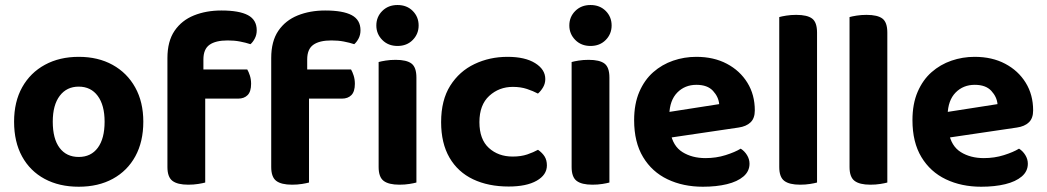

<svg xmlns="http://www.w3.org/2000/svg" viewBox="-20 -718 4110 754"><path d="M542.8 -240.1Q542.8 -161.6 511.5 -104.3Q480.2 -47.1 423.2 -15.9Q366.2 15.3 289.2 15.3Q212.5 15.3 155.3 -15.5Q98.2 -46.2 66.7 -103.5Q35.3 -160.8 35.3 -240.1Q35.3 -318.5 67.2 -375.5Q99.2 -432.5 156.4 -463.6Q213.6 -494.8 289.4 -494.8Q365.3 -494.8 422.2 -463.3Q479.2 -431.8 511 -374.6Q542.8 -317.4 542.8 -240.1ZM289 -377.8Q241.9 -377.8 214.6 -341.7Q187.2 -305.6 187.2 -240.1Q187.2 -172.8 214.1 -137.2Q241 -101.6 289.2 -101.6Q337.4 -101.6 364.1 -137.7Q390.8 -173.8 390.8 -240.1Q390.8 -304.9 363.8 -341.4Q336.8 -377.8 289 -377.8Z M756.5 -330.7V-445.1H951Q956.3 -436.6 961.2 -421.6Q966.1 -406.6 966.1 -388.8Q966.1 -358.4 952.4 -344.5Q938.7 -330.7 915.3 -330.7ZM778.8 -484.6V-348.6H637.5V-490.1Q637.5 -555.9 665.5 -597Q693.4 -638 741.5 -657.4Q789.6 -676.8 849.4 -676.8Q919.4 -676.8 953.8 -658.4Q988.2 -640 988.2 -599Q988.2 -581.2 980.6 -566.8Q973.1 -552.5 963.6 -544.5Q944.8 -550.7 922.7 -554.9Q900.7 -559.2 874.2 -559.2Q826.8 -559.2 802.8 -542.1Q778.8 -525.1 778.8 -484.6ZM637.5 -378.1H785.9V-1.2Q776.4 1.5 758.4 4.4Q740.4 7.3 719.3 7.3Q677 7.3 657.3 -7.7Q637.5 -22.6 637.5 -62.2ZM1164 -330.7V-445.1H1358.6Q1363.8 -436.6 1368.7 -421.6Q1373.6 -406.6 1373.6 -388.8Q1373.6 -358.4 1359.9 -344.5Q1346.2 -330.7 1322.9 -330.7ZM1186.4 -484.6V-348.6H1045.1V-490.1Q1045.1 -555.9 1073 -597Q1101 -638 1149.1 -657.4Q1197.2 -676.8 1257 -676.8Q1326.9 -676.8 1361.3 -658.4Q1395.7 -640 1395.7 -599Q1395.7 -581.2 1388.2 -566.8Q1380.6 -552.5 1371.1 -544.5Q1352.4 -550.7 1330.3 -554.9Q1308.2 -559.2 1281.7 -559.2Q1234.4 -559.2 1210.4 -542.1Q1186.4 -525.1 1186.4 -484.6ZM1045.1 -378.1H1193.5V-1.2Q1183.9 1.5 1165.9 4.4Q1148 7.3 1126.8 7.3Q1084.6 7.3 1064.8 -7.7Q1045.1 -22.6 1045.1 -62.2ZM1457.9 -617.9Q1457.9 -651.8 1481.3 -675Q1504.6 -698.3 1541.1 -698.3Q1577.8 -698.3 1600.9 -675Q1624 -651.8 1624 -617.9Q1624 -584.7 1600.9 -561.1Q1577.8 -537.5 1541.1 -537.5Q1504.6 -537.5 1481.3 -561.1Q1457.9 -584.7 1457.9 -617.9ZM1466.9 -264H1615.3V-1.2Q1605.7 1.5 1587.7 4.4Q1569.8 7.3 1548.6 7.3Q1506.4 7.3 1486.6 -7.7Q1466.9 -22.6 1466.9 -62.2ZM1615.3 -187H1466.9V-474.4Q1476.4 -477.2 1494.5 -480.1Q1512.6 -483 1533.8 -483Q1576.8 -483 1596 -468.4Q1615.3 -453.8 1615.3 -413.3Z M1994.1 -376.8Q1939.8 -376.8 1901.3 -341.5Q1862.7 -306.1 1862.7 -238.4Q1862.7 -170.8 1899.8 -137Q1936.8 -103.2 1993.4 -103.2Q2026.2 -103.2 2050.8 -111.6Q2075.4 -120.1 2092.8 -129.8Q2109.9 -117.7 2118.8 -103.4Q2127.7 -89 2127.7 -68.4Q2127.7 -31.3 2087.7 -8.4Q2047.8 14.5 1977.4 14.5Q1897.8 14.5 1837.9 -13.9Q1778.1 -42.3 1745.2 -98.9Q1712.3 -155.6 1712.3 -238.4Q1712.3 -324.7 1748.1 -381.5Q1783.9 -438.2 1843.4 -466.5Q1902.8 -494.8 1973.1 -494.8Q2042 -494.8 2081.7 -470Q2121.4 -445.2 2121.4 -407.5Q2121.4 -390.2 2112.9 -375.5Q2104.4 -360.8 2092.6 -350.5Q2074.4 -360.2 2049.8 -368.5Q2025.2 -376.8 1994.1 -376.8Z M2215.8 -617.9Q2215.8 -651.8 2239.2 -675Q2262.5 -698.3 2299 -698.3Q2335.6 -698.3 2358.8 -675Q2381.9 -651.8 2381.9 -617.9Q2381.9 -584.7 2358.8 -561.1Q2335.6 -537.5 2299 -537.5Q2262.5 -537.5 2239.2 -561.1Q2215.8 -584.7 2215.8 -617.9ZM2224.8 -264H2373.2V-1.2Q2363.6 1.5 2345.6 4.4Q2327.6 7.3 2306.5 7.3Q2264.2 7.3 2244.5 -7.7Q2224.8 -22.6 2224.8 -62.2ZM2373.2 -187H2224.8V-474.4Q2234.3 -477.2 2252.4 -480.1Q2270.5 -483 2291.6 -483Q2334.7 -483 2353.9 -468.4Q2373.2 -453.8 2373.2 -413.3Z M2561.8 -170.1 2556.3 -270.4 2804.3 -309.1Q2801.8 -337.5 2780 -361.2Q2758.2 -384.9 2714.9 -384.9Q2669.6 -384.9 2639.7 -354.5Q2609.9 -324 2608.4 -267.6L2612.9 -198.5Q2622.2 -144.4 2660.1 -120.7Q2698 -97.1 2750.4 -97.1Q2792.4 -97.1 2829.4 -108.8Q2866.5 -120.5 2888.8 -134.2Q2903.6 -125 2913.5 -109Q2923.4 -93 2923.4 -75Q2923.4 -45.3 2899.6 -25Q2875.8 -4.7 2834.6 5.3Q2793.4 15.3 2740.3 15.3Q2662.6 15.3 2601.5 -13.9Q2540.4 -43 2505.4 -101.2Q2470.3 -159.3 2470.3 -246.2Q2470.3 -310 2490.6 -357.2Q2510.9 -404.3 2545.4 -434.6Q2579.8 -464.8 2623.5 -479.8Q2667.1 -494.8 2714.4 -494.8Q2783 -494.8 2834.4 -467.6Q2885.8 -440.5 2915 -393.2Q2944.2 -346 2944.2 -284.4Q2944.2 -253.3 2927.3 -237.4Q2910.5 -221.4 2880.3 -217.1Z M3040.2 -264 3188.6 -261.1V-1.2Q3179.1 1.5 3161.1 4.4Q3143.1 7.3 3122 7.3Q3079.7 7.3 3060 -7.7Q3040.2 -22.6 3040.2 -62.2ZM3188.6 -184.4 3040.2 -187V-651Q3049.8 -653.8 3067.9 -656.7Q3086 -659.6 3106.9 -659.6Q3150.2 -659.6 3169.4 -645Q3188.6 -630.4 3188.6 -590.1Z M3316.2 -264 3464.6 -261.1V-1.2Q3455.1 1.5 3437.1 4.4Q3419.1 7.3 3398 7.3Q3355.7 7.3 3336 -7.7Q3316.2 -22.6 3316.2 -62.2ZM3464.6 -184.4 3316.2 -187V-651Q3325.8 -653.8 3343.9 -656.7Q3362 -659.6 3382.9 -659.6Q3426.2 -659.6 3445.4 -645Q3464.6 -630.4 3464.6 -590.1Z M3654.8 -170.1 3649.3 -270.4 3897.3 -309.1Q3894.8 -337.5 3873 -361.2Q3851.2 -384.9 3807.9 -384.9Q3762.6 -384.9 3732.7 -354.5Q3702.9 -324 3701.4 -267.6L3705.9 -198.5Q3715.2 -144.4 3753.1 -120.7Q3791 -97.1 3843.4 -97.1Q3885.4 -97.1 3922.4 -108.8Q3959.5 -120.5 3981.8 -134.2Q3996.6 -125 4006.5 -109Q4016.4 -93 4016.4 -75Q4016.4 -45.3 3992.6 -25Q3968.8 -4.7 3927.6 5.3Q3886.4 15.3 3833.3 15.3Q3755.6 15.3 3694.5 -13.9Q3633.4 -43 3598.4 -101.2Q3563.3 -159.3 3563.3 -246.2Q3563.3 -310 3583.6 -357.2Q3603.9 -404.3 3638.4 -434.6Q3672.8 -464.8 3716.5 -479.8Q3760.1 -494.8 3807.4 -494.8Q3876 -494.8 3927.4 -467.6Q3978.8 -440.5 4008 -393.2Q4037.2 -346 4037.2 -284.4Q4037.2 -253.3 4020.3 -237.4Q4003.5 -221.4 3973.3 -217.1Z"/></svg>

Font: Baloo Bhaijaan 2
Style: Regular
Weight: 400
Designer: Sanskriti Dholi, Noopur Datye and Ek Type
Foundry: Ek Type
Version: Version 1.701